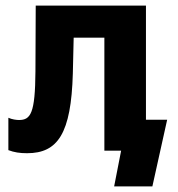

<svg xmlns="http://www.w3.org/2000/svg" viewBox="-20 -540 637 688"><path d="M77 9C187 9 235 -61 241 -277L244 -405H354V0H414L389 128H526L579 -111H503V-520H108L107 -284C106 -134 90 -110 48 -110C39 -110 23 -112 10 -118V-2C31 6 51 9 77 9Z"/></svg>

Font: Fixel Text Bold
Style: Bold
Weight: 700
Width: 4
Designer: AlfaBravo + MacPaw
Foundry: Kyrylo Tkachov, Marchela Mozhyna, Serhii Makarenko, Maria Weinstein, Zakhar Kryvoshyya
Version: Version 1.211